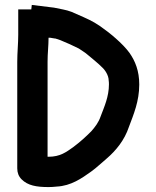

<svg xmlns="http://www.w3.org/2000/svg" viewBox="-20 -708 634 779"><path d="M177 -555H183C189 -554.3 195 -553.3 201 -552C204.3 -552 207.3 -551.3 210 -550L225 -545C251 -534.6 276.4 -522.8 300 -511L318 -499C323.3 -495.7 328.3 -492 333 -488C342.2 -480.7 384.7 -445.5 393 -436C405.6 -425.2 421 -402.7 421 -381C421.7 -377 422 -372 422 -366C422 -315 402.7 -274.3 388 -235C380.1 -211.3 365 -191.8 350 -175C326.8 -151.8 305.1 -132.1 277 -111C248.7 -91 224.2 -72 177 -72H173V-458C173 -491.7 177 -523.1 177 -555ZM50 -457V-25C50 -7 55.8 7.8 67.5 19.5C92.9 44.9 127.8 51 177 51C187.7 51 198.7 50.3 210 49C268.3 46.2 311.8 15.3 350 -12C373 -28.4 392.2 -47.8 412 -64C450.8 -97.2 485.1 -139.3 503 -193C522.1 -243.9 545 -297 545 -365C545 -420.1 528.9 -460.1 505 -494C477 -532.2 425.4 -574.7 386 -602L364 -616C335 -632.9 302.1 -645.4 270 -660C247.5 -668.7 225.4 -671.1 199 -677L109 -688L107 -670H54V-567C54 -532.3 50 -493.9 50 -457Z"/></svg>

Font: Tape
Style: Regular
Weight: 500
Foundry: Cannot Into Space Fonts
Version: Version 0.97